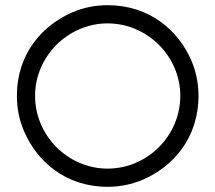

<svg xmlns="http://www.w3.org/2000/svg" viewBox="-20 -711 829 739"><path d="M394 -62C241.4 -62 115 -189.1 115 -342C115 -494.1 241.9 -621 394 -621C546.9 -621 674 -494.6 674 -342C674 -188.6 547.4 -62 394 -62ZM744 -342C744 -390 734.8 -435.3 716.5 -478C666.8 -593.6 555.8 -691 394 -691C346 -691 300.8 -681.8 258.5 -663.5C142.9 -613.4 45 -504.3 45 -342C45 -294 54.2 -248.7 72.5 -206C122.2 -90.3 232.1 8 394 8C442 8 487.3 -1.2 530 -19.5C645.9 -69.3 744 -179.7 744 -342Z"/></svg>

Font: GI
Style: Regular
Weight: 400
Designer: Alfredo Marco Pradil
Version: Version 1.01 2015